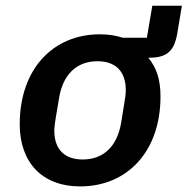

<svg xmlns="http://www.w3.org/2000/svg" viewBox="-20 -650 666 682"><path d="M264.9 12.1C430.8 12.1 550.1 -110.4 550.1 -307.5C550.1 -366.1 536.6 -409.4 506.7 -444.6L531.2 -446C581.7 -451.3 600.1 -480.1 609 -527.3L626.1 -629.6H521L501.8 -516H415.5C391.7 -524.1 364.3 -528.1 334.5 -528.1C169 -528.1 50.1 -405.5 50.1 -208.5C50.1 -74.9 127.8 12.1 264.9 12.1ZM172.9 -186.1C172.9 -198.2 175.4 -214.5 177.9 -230.8L190 -302.9C203.8 -384.6 251.4 -432.5 326.3 -432.5C387.8 -432.5 426.8 -399.1 426.8 -329.9C426.8 -317.8 424.7 -301.5 421.9 -285.2L410.2 -213.4C396.3 -131.4 348.7 -83.5 273.8 -83.5C212 -83.5 172.9 -116.8 172.9 -186.1Z"/></svg>

Font: Margiela Mono Italic SmBold It
Style: Regular
Weight: 600
Designer: Mike Abbink, Paul van der Laan, Pieter van Rosmalen
Foundry: Bold Monday
Version: Version 2.003 2021